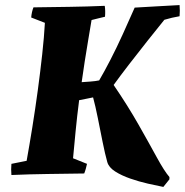

<svg xmlns="http://www.w3.org/2000/svg" viewBox="-20 -684 729 757"><path d="M624 53Q598 48 563 40Q528 32 493.5 20Q459 8 434 -8Q409 -24 403 -45Q394 -77 384.5 -124.5Q375 -172 365.5 -219.5Q356 -267 347 -300Q333 -297 320 -294.5Q307 -292 292 -289Q284 -227 278 -165.5Q272 -104 268 -60L323 -38Q321 -29 318.5 -19.5Q316 -10 312 0Q239 1 167 2Q95 3 25 6Q24 -5 24 -16Q24 -27 25 -38L85 -50Q96 -111 107.5 -182.5Q119 -254 129 -328Q139 -402 146.5 -470.5Q154 -539 157 -594L103 -615Q105 -638 112 -655Q183 -656 253 -657Q323 -658 393 -661Q396 -641 394 -618Q381 -615 367 -611.5Q353 -608 341 -605Q335 -570 328 -527.5Q321 -485 314 -441.5Q307 -398 302 -360Q317 -361 337 -362.5Q357 -364 371 -367Q391 -401 415.5 -448.5Q440 -496 464.5 -550Q489 -604 511 -654Q554 -656 598 -659Q642 -662 688 -664Q689 -653 689 -642Q689 -631 688 -620Q658 -615 628 -606Q598 -569 561.5 -523Q525 -477 489.5 -431Q454 -385 428 -349Q484 -267 526 -193Q568 -119 598 -64Q628 -9 648 14V23Z"/></svg>

Font: Labrada ExtraBold
Style: Italic
Weight: 800
Italic angle: -7°
Designer: Mercedes Jáuregui
Foundry: Omnibus-Type Team
Version: Version 1.000; ttfautohint (v1.8.4.7-5d5b)